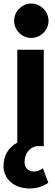

<svg xmlns="http://www.w3.org/2000/svg" viewBox="-54 -828 312 1088"><path d="M123 -613C176 -613 221 -657 221 -710C221 -763 176 -808 123 -808C70 -808 26 -763 26 -710C26 -657 70 -613 123 -613ZM-34 114C-34 185 25 240 113 240C159 240 191 227 220 208L189 125C172 138 159 144 137 144C113 144 85 127 85 92C85 45 111 8 153 0H194V-546H44V-20C-11 10 -34 59 -34 114Z"/></svg>

Font: Mluvka ExtraBold
Style: Regular
Weight: 800
Designer: Modified by Jiří Krblich, Original typeface by Gumpita Rahayu
Foundry: Gumpita Rahayu & Jiří Krblich
Version: Version 2.000;Glyphs 3.1.1 (3134)